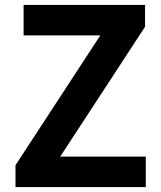

<svg xmlns="http://www.w3.org/2000/svg" viewBox="-20 -761 653 781"><path d="M43 0V-89L388 -617H76V-741H570V-652L225 -124H573V0Z"/></svg>

Font: Source Han Sans TC
Style: Bold
Weight: 700
Designer: Ryoko NISHIZUKA Ë•øÂ°öÊ∂ºÂ≠ê (kana, bopomofo & ideographs); Paul D. Hunt (Latin, Greek & Cyrillic); Sandoll Communicatio
Foundry: Adobe
Version: Version 2.004;hotconv 1.0.118;makeotfexe 2.5.65603